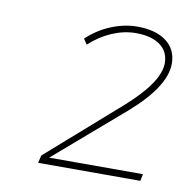

<svg xmlns="http://www.w3.org/2000/svg" viewBox="-56 -825 514 520"><g transform="rotate(10 201.5 -565.0)"><path d="M108 -379H366L362 -360H81L86 -381L284 -555Q372 -633 372 -685Q372 -717 348 -734.5Q324 -752 281 -752Q249 -752 216 -738Q183 -724 155 -698L145 -713Q175 -741 211 -755.5Q247 -770 282 -770Q333 -770 362 -748Q391 -726 391 -687Q391 -624 297 -542Z"/></g></svg>

Font: TypoPRO Montserrat Alternates
Style: Italic
Weight: 250
Italic angle: -11.3°
Designer: Julieta Ulanovsky
Foundry: Julieta Ulanovsky
Version: Version 6.001